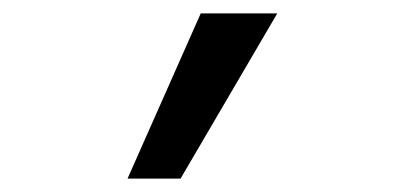

<svg xmlns="http://www.w3.org/2000/svg" viewBox="-20 -734 603 286"><path d="M170 -468 279 -714H393L249 -468Z"/></svg>

Font: Noto Sans Mono SemiCondensed SemiBold
Style: Regular
Weight: 600
Width: 4
Designer: Monotype Design Team
Foundry: Monotype Imaging Inc.
Version: Version 2.014; ttfautohint (v1.8.4.7-5d5b)